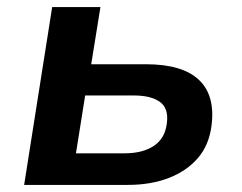

<svg xmlns="http://www.w3.org/2000/svg" viewBox="-20 -521 682 541"><path d="M48 0 127 -501H263L237 -340H391Q494 -340 540.5 -296Q587 -252 576 -167Q569 -112 537.5 -75.5Q506 -39 455.5 -19.5Q405 0 340 0ZM194 -89H331Q382 -89 413.5 -110Q445 -131 450 -173Q456 -215 431 -233.5Q406 -252 357 -252H220Z"/></svg>

Font: Nunito Sans 7pt
Style: Bold Italic
Weight: 700
Italic angle: -9°
Version: Version 3.101;gftools[0.9.27]